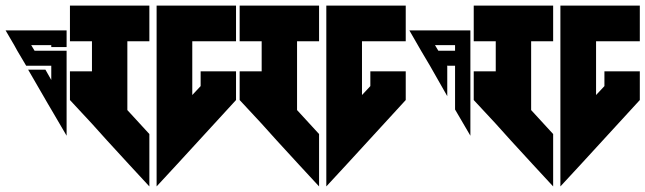

<svg xmlns="http://www.w3.org/2000/svg" viewBox="-20 -717 2316 689"><path d="M0 -608 31 -555 42 -535 74 -481H135H164V-430L143 -467H81L136 -372L151 -346L164 -324L219 -230V-283V-481V-535H164H104L92 -555H154H164V-548H219V-555V-608H164H123H61Z M231 -697V-569H310V-461H231V-358L310 -273L319 -263L364 -213L442 -128L516 -48V-236L437 -322V-569H516V-697ZM542 -697V-569V-236V-48L616 -128L827 -358V-461H700V-408L670 -376V-569H827V-697H670Z M840 -697V-569H919V-461H840V-358L919 -273L928 -263L973 -213L1051 -128L1125 -48V-236L1046 -322V-569H1125V-697ZM1151 -697V-569V-236V-48L1225 -128L1436 -358V-461H1309V-408L1279 -376V-569H1436V-697H1279Z M1449 -608 1491 -535 1523 -481 1585 -372V-479L1584 -481H1613V-377V-324L1668 -230V-283V-481V-535V-582V-608H1613ZM1541 -555H1613V-535H1553Z M1680 -697V-569H1759V-461H1680V-358L1759 -273L1768 -263L1813 -213L1891 -128L1965 -48V-236L1886 -322V-569H1965V-697ZM1991 -697V-569V-236V-48L2065 -128L2276 -358V-461H2149V-408L2119 -376V-569H2276V-697H2119Z"/></svg>

Font: ABC-Triangle-Monogram
Style: Regular
Weight: 400
Designer: Sadat Fauzi
Foundry: Intuisi Creative
Version: Version 001.000